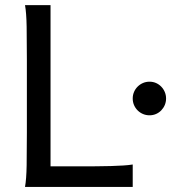

<svg xmlns="http://www.w3.org/2000/svg" viewBox="-20 -733 701 753"><path d="M287.6 -80.6Q323.7 -80.6 356 -80.8Q388.2 -81.1 415.5 -81.8Q442.9 -82.5 464.4 -84Q485.8 -85.4 500.5 -87.9V0H78.1Q83.5 -29.3 84.5 -84.7Q85.4 -140.1 85.4 -212.4V-500.5Q85.4 -572.8 84.5 -628.2Q83.5 -683.6 78.1 -712.9H178.2V-80.6ZM500.5 -346.7Q500.5 -360.4 505.6 -372.3Q510.7 -384.3 519.8 -393.3Q528.8 -402.3 540.8 -407.5Q552.7 -412.6 566.4 -412.6Q580.1 -412.6 591.8 -407.5Q603.5 -402.3 612.3 -393.3Q621.1 -384.3 626.2 -372.3Q631.3 -360.4 631.3 -346.7Q631.3 -333 626.2 -321Q621.1 -309.1 612.3 -300Q603.5 -291 591.8 -285.9Q580.1 -280.8 566.4 -280.8Q552.7 -280.8 540.8 -285.9Q528.8 -291 519.8 -300Q510.7 -309.1 505.6 -321Q500.5 -333 500.5 -346.7Z"/></svg>

Font: Andika
Style: Regular
Weight: 400
Designer: Victor Gaultney, Annie Olsen, Julie Remington, Don Collingsworth, Eric Hays
Foundry: SIL International
Version: Version 1.001